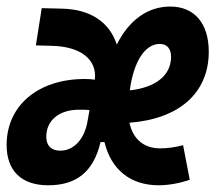

<svg xmlns="http://www.w3.org/2000/svg" viewBox="-38 -547 647 577"><path d="M443.4 -101.1C394 -101.1 361.3 -129.4 351.1 -178.2C501 -189.5 589.4 -268.1 589.4 -391.6C589.4 -476.6 546.4 -527.3 473.6 -527.3C404.8 -527.3 349.1 -485.4 313 -413.1C291 -480.5 233.9 -519 148.9 -521L87.4 -522.5L69.8 -410.6L120.1 -409.2C205.6 -406.7 253.9 -367.7 247.1 -307.6C237.3 -309.1 227.1 -309.6 216.8 -309.6C76.7 -309.6 -18.1 -230 -18.1 -111.3C-18.1 -33.7 26.4 9.8 106.9 9.8C190.4 9.8 242.7 -29.3 264.2 -120.1H275.9C295.9 -37.6 353.5 9.8 439 9.8C468.8 9.8 503.4 3.4 532.2 -6.8L512.2 -110.8C489.7 -104.5 464.4 -101.1 443.4 -101.1ZM231 -216.3 225.6 -185.5C216.3 -127 182.6 -94.2 143.1 -94.2C115.7 -94.2 101.1 -109.4 101.1 -136.2C101.1 -185.1 139.6 -217.3 199.2 -217.3C210.9 -217.3 221.7 -217.3 231 -216.3ZM352.1 -275.4C363.3 -360.8 397 -415 442.4 -415C463.9 -415 476.1 -400.4 476.1 -376.5C476.1 -320.8 430.7 -284.2 352.1 -275.4Z"/></svg>

Font: Cascadia Mono SemiBold
Style: Italic
Weight: 600
Italic angle: -10°
Monospace: yes
Designer: Aaron Bell
Foundry: Saja Typeworks
Version: Version 2404.023